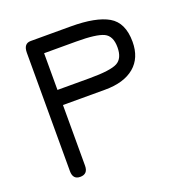

<svg xmlns="http://www.w3.org/2000/svg" viewBox="-117 -729 800 840"><g transform="rotate(-20 283.0 -309.5)"><path d="M152.3 -32.2V-314.5H348.6C407.2 -314.5 452.6 -328 484.9 -355C517.1 -382 533.2 -420.6 533.2 -470.7C533.2 -529.9 514.2 -570.6 476.1 -592.8C438 -614.9 379.9 -626 301.8 -626H115.2C93.1 -626 82 -611.7 82 -583V-32.2C82 -6.2 93.4 6.8 116.2 6.8C140.3 6.8 152.3 -6.2 152.3 -32.2ZM301.8 -384.8H152.3V-555.7H301.8C364.3 -555.7 406.7 -550.3 429.2 -539.6C451.7 -528.8 462.9 -505.9 462.9 -470.7C462.9 -436.2 452.3 -413.2 431.2 -401.9C410 -390.5 366.9 -384.8 301.8 -384.8Z"/></g></svg>

Font: Jura
Style: DemiBold
Weight: 600
Version: Version 2.5.1